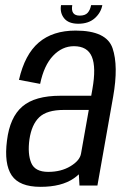

<svg xmlns="http://www.w3.org/2000/svg" viewBox="-20 -719 496 744"><path d="M288 0 285.5 -43.5Q276.5 -35 265.5 -27.5Q218 5 137 5Q55 5 25.2 -39.5Q-4.5 -84 7 -174Q18 -264.5 66.5 -306.2Q115 -348 214.5 -348H333.5L338 -373.5Q353 -458 336 -499Q319 -540 266.5 -540Q221 -540 185.8 -503Q150.5 -466 135.5 -394L53.5 -409.5Q76 -508 130.2 -554.2Q184.5 -600.5 273 -600.5Q393 -600.5 416.2 -532Q439.5 -463.5 418.5 -344.5L357.5 0ZM294 -124 324 -293H227.5Q162 -293 132.2 -264.8Q102.5 -236.5 94 -178.5Q86.5 -122.5 101 -87.8Q115.5 -53 167 -53Q217 -53 253.2 -75Q289.5 -97 294 -124ZM283.5 -627Q245.5 -627 228.5 -648.2Q211.5 -669.5 216.5 -699H260Q253 -658.5 289 -658.5Q310 -658.5 319.8 -669.5Q329.5 -680.5 333 -699H376.5Q371 -669.5 347 -648.2Q323 -627 283.5 -627Z"/></svg>

Font: Anybody
Style: Italic
Weight: 400
Italic angle: -10°
Designer: Tyler Finck
Foundry: Etcetera Type Company
Version: Version 1.010; ttfautohint (v1.8.3) -l 8 -r 50 -G 200 -x 14 